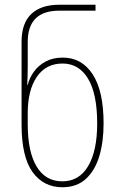

<svg xmlns="http://www.w3.org/2000/svg" viewBox="-20 -780 506 810"><path d="M243 10Q164 10 117.5 -54Q71 -118 71 -255V-604Q71 -682 112 -721Q153 -760 230 -760H383V-735H230Q97 -735 97 -603V-505Q97 -487 96.5 -464.5Q96 -442 95 -422H97Q104 -451 123 -477.5Q142 -504 172.5 -520.5Q203 -537 245 -537Q325 -537 371 -466.5Q417 -396 417 -259Q417 -182 399 -121.5Q381 -61 342.5 -25.5Q304 10 243 10ZM243 -15Q314 -15 352 -79.5Q390 -144 390 -259Q390 -384 351.5 -448Q313 -512 244 -512Q174 -512 135.5 -456Q97 -400 97 -302V-256Q97 -140 134.5 -77.5Q172 -15 243 -15Z"/></svg>

Font: Noto Sans Georgian Condensed Thin
Style: Regular
Weight: 100
Width: 3
Designer: Monotype Design Team, Akaki Razmadze
Foundry: Google LLC
Version: Version 2.005; ttfautohint (v1.8.4.7-5d5b)